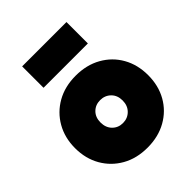

<svg xmlns="http://www.w3.org/2000/svg" viewBox="-210 -846 977 977"><g transform="rotate(-45 278.5 -358.0)"><path d="M278 14Q200 14 141 -19.5Q82 -53 48.5 -111.5Q15 -170 15 -245Q15 -320 48.5 -378.5Q82 -437 141 -470.5Q200 -504 278 -504Q356 -504 415.5 -470.5Q475 -437 508 -378.5Q541 -320 541 -245Q541 -170 508 -111.5Q475 -53 415.5 -19.5Q356 14 278 14ZM278 -163Q312 -163 335 -186Q358 -209 358 -246Q358 -283 335 -305.5Q312 -328 278 -328Q244 -328 221.5 -305.5Q199 -283 199 -246Q199 -209 221.5 -186Q244 -163 278 -163ZM438 -576H119V-730H438Z"/></g></svg>

Font: Gabarito Black
Style: Regular
Weight: 900
Designer: Leandro Assis / Alvaro Franca / Felipe Casaprima
Foundry: Naipe Foundry
Version: Version 1.000